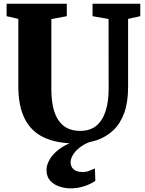

<svg xmlns="http://www.w3.org/2000/svg" viewBox="-20 -763 782 1032"><path d="M386.5 8Q285 8 216.5 -24Q148 -56 113.2 -124.2Q78.5 -192.5 78.5 -300.5V-661.5L15.5 -676V-743H339V-676L256 -660.5V-285Q256 -230 265.2 -188Q274.5 -146 293.8 -117.2Q313 -88.5 342 -74Q371 -59.5 411 -59.5Q465.5 -59.5 499 -88.2Q532.5 -117 548.2 -167.8Q564 -218.5 564 -285.5L563.5 -661L477.5 -676V-743H734V-676L668.5 -661.5V-294.5Q668.5 -213 647.5 -155.5Q626.5 -98 588.2 -62Q550 -26 498.5 -9Q447 8 386.5 8ZM360 249.5Q329.5 249.5 299.2 239.5Q269 229.5 249.5 207.8Q230 186 230 150.5Q230 123.5 246.8 94.5Q263.5 65.5 296 40.5Q328.5 15.5 374 -1L409 -5L465 -1Q430.5 12 407 31Q383.5 50 371.5 70.5Q359.5 91 359.5 109Q359.5 133.5 376.2 147.5Q393 161.5 423 161.5Q445 161.5 459.8 155.2Q474.5 149 490 142.5L492.5 208.5Q472 224.5 435.2 237Q398.5 249.5 360 249.5Z"/></svg>

Font: Merriweather 24pt Black
Style: Regular
Weight: 900
Designer: Eben Sorkin
Foundry: Eben Sorkin
Version: Version 2.100